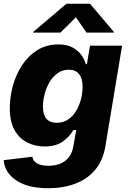

<svg xmlns="http://www.w3.org/2000/svg" viewBox="-22 -790 682 1026"><path d="M236.3 215.8Q125.5 215.8 63.7 173.1Q2 130.4 -2 65.9L150.9 47.4Q153.8 69.3 174.8 82.5Q195.8 95.7 237.3 95.7Q292 95.7 326.2 69.6Q360.4 43.5 369.1 -4.4L385.7 -95.2L369.6 -94.7Q347.7 -57.1 311.3 -32.2Q274.9 -7.3 217.8 -7.3Q164.6 -7.3 122.1 -29.3Q79.6 -51.3 54.9 -96.4Q30.3 -141.6 30.3 -211.4Q30.3 -273.4 47.4 -334Q64.5 -394.5 97.7 -444.1Q130.9 -493.7 179.2 -523.2Q227.5 -552.7 289.6 -552.7Q335 -552.7 365.2 -536.6Q395.5 -520.5 412.8 -496.1Q430.2 -471.7 436.5 -446.8L442.4 -447.3L459 -545.9H630.4L541 -7.8Q528.3 67.9 486.6 117.4Q444.8 167 380.6 191.4Q316.4 215.8 236.3 215.8ZM281.2 -133.8Q315.9 -133.8 342 -151.6Q368.2 -169.4 385.3 -198.2Q402.3 -227.1 410.9 -260.7Q419.4 -294.4 419.4 -326.7Q419.4 -369.6 400.9 -393.6Q382.3 -417.5 345.7 -417.5Q312 -417.5 286.1 -399.2Q260.3 -380.9 242.9 -351.3Q225.6 -321.8 216.6 -287.6Q207.5 -253.4 207.5 -221.2Q207.5 -133.8 281.2 -133.8ZM300.8 -615.7H154.8L155.3 -619.1L333 -770H459L586.9 -619.1L586.4 -615.7H439.9L383.8 -697.8Z"/></svg>

Font: Inter Extra Bold
Style: Italic
Weight: 800
Italic angle: -9.39999°
Designer: Rasmus Andersson
Foundry: rsms
Version: Version 4.000;git-3c8e0fc